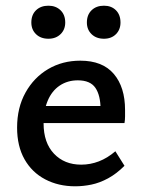

<svg xmlns="http://www.w3.org/2000/svg" viewBox="-20 -643 500 674"><path d="M244 11Q185 11 138.5 -13.5Q92 -38 66 -84Q40 -130 40 -195Q40 -265 69.5 -318Q99 -371 149 -400.5Q199 -430 262 -430Q340 -430 379.5 -383.5Q419 -337 419 -257Q419 -247 419 -234.5Q419 -222 417 -211H333V-259Q333 -308 315 -334.5Q297 -361 253 -361Q217 -361 189.5 -342.5Q162 -324 147.5 -289.5Q133 -255 133 -210Q133 -142 169.5 -103.5Q206 -65 265 -65Q297 -65 327 -76.5Q357 -88 385 -112L417 -61Q389 -33 359.5 -17Q330 -1 301 5Q272 11 244 11ZM90 -211 101 -271H405V-211ZM150 -507Q123 -507 106.5 -523Q90 -539 90 -564Q90 -591 106.5 -607Q123 -623 150 -623Q176 -623 192.5 -607Q209 -591 209 -564Q209 -539 192.5 -523Q176 -507 150 -507ZM345 -507Q318 -507 301.5 -523Q285 -539 285 -564Q285 -591 301.5 -607Q318 -623 345 -623Q371 -623 387 -607Q403 -591 403 -564Q403 -539 387 -523Q371 -507 345 -507Z"/></svg>

Font: Ysabeau SemiBold
Style: Regular
Weight: 600
Designer: Christian Thalmann (Catharsis Fonts)
Version: Version 2.000;gftools[0.9.27.dev2+g8671c4b]